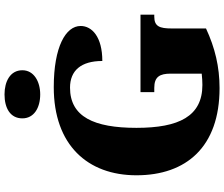

<svg xmlns="http://www.w3.org/2000/svg" viewBox="-91 -891 992 850"><g transform="rotate(-90 405.0 -466.0)"><path d="M412 -784C469 -784 519 -812 519 -863C519 -917 469 -942 412 -942C352 -942 306 -917 306 -863C306 -812 352 -784 412 -784ZM440 10C534 10 618 -10 704 -50V-202C704 -255 713 -279 756 -279H765V-340H422V-279H441C490 -279 504 -255 504 -206V-69C485 -67 469 -66 454 -66C315 -66 264 -170 264 -358C264 -546 313 -652 442 -652C517 -652 560 -604 560 -509C667 -509 715 -555 715 -605C715 -671 623 -724 444 -724C188 -724 54 -574 54 -358C54 -137 180 10 440 10Z"/></g></svg>

Font: Noto Serif Thai Black
Style: Regular
Weight: 900
Designer: Monotype Design Team
Foundry: Monotype Imaging Inc.
Version: Version 2.002